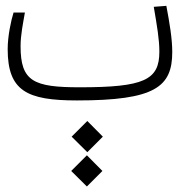

<svg xmlns="http://www.w3.org/2000/svg" viewBox="-20 -349 626 670"><path d="M248.5 1.5C521.5 1.5 581.1 -45.9 581.1 -167.5C581.1 -213.9 571.8 -268.6 560.5 -328.6L516.6 -325.2C528.3 -255.9 536.1 -211.9 536.1 -168.5C536.1 -69.8 482.9 -44.4 258.3 -44.4C97.2 -44.4 51.8 -64.9 51.8 -187.5C51.8 -227.5 60.5 -268.1 66.9 -305.2H27.3C18.6 -277.8 6.8 -223.1 6.8 -177.7C6.8 -31.7 73.7 1.5 248.5 1.5ZM283.2 301.8 337.4 247.6 283.2 192.9 228.5 247.6ZM284.7 182.1 338.9 127.9 284.7 73.2 230 127.9Z"/></svg>

Font: Cascadia Code PL ExtraLight
Style: Regular
Weight: 200
Monospace: yes
Designer: Aaron Bell
Foundry: Saja Typeworks
Version: Version 2404.023